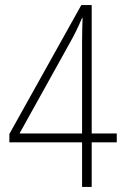

<svg xmlns="http://www.w3.org/2000/svg" viewBox="-20 -738 492 758"><path d="M441 -176V-211H342V-718H301L17 -209V-176H304V0H342V-176ZM304 -569V-211H57L257 -571C275 -603 289 -632 304 -667H306C305 -635 304 -612 304 -569Z"/></svg>

Font: Noto Sans Hebrew Condensed ExtraLight
Style: Regular
Weight: 200
Width: 3
Designer: Monotype Design Team
Foundry: Monotype Imaging Inc.
Version: Version 2.004